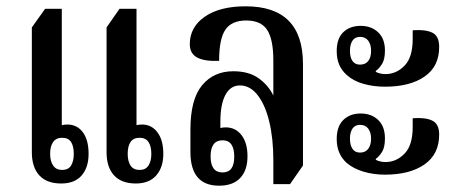

<svg xmlns="http://www.w3.org/2000/svg" viewBox="-20 -580 1446 609"><path d="M174 2Q128 2 104.5 -24Q81 -50 81 -97V-493L123 -552H176V-183Q182 -185 196 -185Q226 -184 243.5 -159.5Q261 -135 261 -92Q261 -49 239 -23.5Q217 2 174 2ZM411 2Q365 2 341.5 -24Q318 -50 318 -97V-493L359 -552H413V-183Q419 -185 433 -185Q462 -184 480 -159.5Q498 -135 498 -92Q498 -49 475.5 -23.5Q453 2 411 2ZM177 -41Q197 -41 205.5 -55Q214 -69 214 -92Q214 -116 205.5 -129.5Q197 -143 177 -143Q158 -143 148.5 -129.5Q139 -116 139 -92Q139 -69 148.5 -55Q158 -41 177 -41ZM423 -41Q442 -41 451 -55Q460 -69 460 -92Q460 -116 451 -129.5Q442 -143 423 -143Q403 -143 394 -129.5Q385 -116 385 -92Q385 -69 394 -55Q403 -41 423 -41Z M675 9Q584 9 584 -98V-169Q584 -265 621 -309.5Q658 -354 720 -354Q769 -354 800 -332Q831 -310 847 -277V-388Q847 -455 827.5 -485Q808 -515 761 -515Q715 -515 695 -486Q675 -457 675 -387Q629 -385 605.5 -397.5Q582 -410 582 -440Q582 -494 629.5 -527Q677 -560 759 -560Q941 -560 941 -377V-55L900 4H847V-71Q847 -141 834 -194.5Q821 -248 797 -278.5Q773 -309 741 -309Q711 -309 695 -279Q679 -249 679 -194V-174Q682 -175 687 -175.5Q692 -176 696 -176Q727 -176 746 -151.5Q765 -127 765 -84Q765 -40 742 -15.5Q719 9 675 9ZM686 -33Q723 -33 723 -83Q723 -135 686 -135Q648 -135 648 -84Q648 -33 686 -33Z M1201 -305Q1165 -305 1133 -314Q1101 -323 1080 -342Q1065 -355 1056.5 -373.5Q1048 -392 1048 -418Q1048 -458 1069 -478Q1090 -498 1124 -498Q1158 -498 1179.5 -477.5Q1201 -457 1201 -420Q1201 -392 1192 -377.5Q1183 -363 1172 -355V-352Q1186 -345 1203 -345Q1237 -345 1263 -371.5Q1289 -398 1289 -456V-484Q1329 -487 1351 -476.5Q1373 -466 1373 -431Q1373 -369 1326.5 -337Q1280 -305 1201 -305ZM1122 -375Q1139 -375 1148 -386.5Q1157 -398 1157 -419Q1157 -439 1148 -451Q1139 -463 1122 -463Q1106 -463 1098 -451Q1090 -439 1090 -419Q1090 -398 1098 -386.5Q1106 -375 1122 -375ZM1201 -26Q1165 -26 1133 -35.5Q1101 -45 1080 -63Q1065 -76 1056.5 -95Q1048 -114 1048 -139Q1048 -179 1069 -199.5Q1090 -220 1124 -220Q1158 -220 1179.5 -199.5Q1201 -179 1201 -141Q1201 -113 1192 -98.5Q1183 -84 1172 -76V-73Q1186 -66 1203 -66Q1237 -66 1263 -92.5Q1289 -119 1289 -177V-205Q1329 -208 1351 -197.5Q1373 -187 1373 -153Q1373 -91 1326.5 -58.5Q1280 -26 1201 -26ZM1122 -96Q1139 -96 1148 -108Q1157 -120 1157 -140Q1157 -160 1148 -172Q1139 -184 1122 -184Q1106 -184 1098 -172Q1090 -160 1090 -140Q1090 -120 1098 -108Q1106 -96 1122 -96Z"/></svg>

Font: Noto Serif Thai ExtraCondensed Medium
Style: Regular
Weight: 500
Width: 2
Designer: Monotype Design Team
Foundry: Monotype Imaging Inc.
Version: Version 2.002; ttfautohint (v1.8.4.7-5d5b)